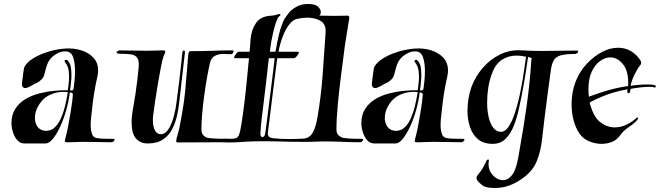

<svg xmlns="http://www.w3.org/2000/svg" viewBox="-20 -709 3289 957"><path d="M102 6Q83 6 70.5 -6Q58 -18 50.5 -34.5Q43 -51 40 -67.5Q37 -84 37 -93Q37 -137 56.5 -167Q76 -197 107.5 -215.5Q139 -234 176.5 -243.5Q214 -253 251.5 -256.5Q289 -260 318 -259Q318 -259 320.5 -278Q323 -297 324 -311Q325 -329 323 -351Q321 -373 311 -389Q309 -392 304 -399.5Q299 -407 306 -410Q307 -411 310 -411Q316 -411 323 -400Q331 -389 333.5 -372Q336 -355 336 -336Q336 -329 336 -323Q336 -317 335 -310Q334 -294 331.5 -276.5Q329 -259 329 -259Q331 -258 334 -258Q346 -258 347 -268Q349 -282 351.5 -306.5Q354 -331 354 -357Q354 -394 344.5 -423.5Q335 -453 305 -453Q286 -453 269 -444.5Q252 -436 240 -425Q222 -408 214.5 -385.5Q207 -363 202.5 -343Q198 -323 187 -313Q174 -300 163.5 -296Q153 -292 137 -282Q132 -279 122.5 -274.5Q113 -270 105 -270Q98 -270 93 -276Q88 -282 90 -298Q93 -320 96 -345.5Q99 -371 103 -378Q116 -399 140.5 -415Q165 -431 195 -442.5Q225 -454 254 -460Q283 -466 305 -467Q348 -470 385.5 -458Q423 -446 446 -421Q469 -396 469 -358Q469 -345 466 -330Q456 -287 449 -243.5Q442 -200 438 -156Q437 -146 434.5 -126Q432 -106 432 -85Q432 -62 438 -43Q444 -24 461 -21Q472 -19 489 -18Q506 -17 521.5 -17Q537 -17 545 -17H546Q551 -17 551 -13Q551 -9 546 -4.5Q541 0 535 0Q500 0 465 -1Q430 -2 395 -2Q378 -2 360.5 -1Q343 0 325 0H315Q303 0 303 -6Q303 -9 304.5 -14.5Q306 -20 308 -28Q314 -50 320 -82Q326 -114 331.5 -146.5Q337 -179 340 -203.5Q343 -228 343 -235V-237Q343 -244 338 -246Q333 -248 328 -249Q323 -206 310.5 -161.5Q298 -117 280.5 -79Q263 -41 244 -17.5Q225 6 207 6ZM209 -57Q239 -57 259 -80Q275 -98 286 -124.5Q297 -151 303.5 -178Q310 -205 313.5 -225Q317 -245 318 -250Q312 -251 306.5 -251Q301 -251 296 -251Q270 -251 247.5 -243.5Q225 -236 208 -224Q186 -208 170 -179.5Q154 -151 154 -121Q154 -103 161 -88Q168 -72 181 -64.5Q194 -57 209 -57Z M716 6Q679 6 657.5 -19Q636 -44 636 -99Q636 -115 638 -133.5Q640 -152 644 -173Q649 -199 654.5 -236Q660 -273 664.5 -310Q669 -347 671 -373Q674 -407 664 -421Q654 -435 633 -438Q612 -441 580 -441Q561 -441 561 -447Q561 -451 566.5 -454.5Q572 -458 577 -458L639 -457Q659 -457 677.5 -456.5Q696 -456 712 -456Q737 -456 757 -457Q777 -458 793 -458Q804 -458 804 -451Q804 -447 800.5 -440.5Q797 -434 795 -428Q789 -410 782 -374Q775 -338 767.5 -294.5Q760 -251 754 -209.5Q748 -168 744 -138Q743 -131 742.5 -124Q742 -117 742 -110Q742 -76 753 -58Q764 -40 780 -40Q804 -40 820 -65.5Q836 -91 846 -128Q856 -165 860 -200Q868 -258 874 -310Q880 -362 884 -399Q888 -436 889 -449Q891 -457 896 -457Q902 -457 902 -449L873 -196Q870 -168 862.5 -133.5Q855 -99 839 -67Q823 -35 793.5 -14.5Q764 6 716 6ZM867 1Q858 1 858 -5Q858 -14 867 -44Q876 -74 887 -141Q897 -195 902.5 -250Q908 -305 911.5 -353Q915 -401 918 -433Q920 -448 922.5 -451Q925 -454 935 -454Q984 -454 1040.5 -456Q1097 -458 1137 -458Q1144 -458 1144 -452Q1144 -448 1139.5 -443Q1135 -438 1130 -439Q1116 -439 1106.5 -439.5Q1097 -440 1092 -440Q1069 -440 1051 -430.5Q1033 -421 1027 -397Q1020 -368 1012.5 -326Q1005 -284 998.5 -237Q992 -190 988 -145Q984 -100 984 -64Q984 -44 994.5 -34Q1005 -24 1015 -22Q1026 -20 1043 -19Q1060 -18 1075.5 -17.5Q1091 -17 1099 -17H1100Q1105 -17 1105 -13Q1105 -9 1100 -4.5Q1095 0 1089 0Q1032 0 979 0.5Q926 1 867 1Z M1118 1Q1110 1 1101 0.5Q1092 0 1081 0H1080Q1077 0 1077 -3Q1077 -7 1082.5 -12.5Q1088 -18 1092 -18Q1104 -18 1114 -17.5Q1124 -17 1132 -17Q1154 -17 1163 -24.5Q1172 -32 1177.5 -58.5Q1183 -85 1191 -142Q1200 -206 1207.5 -279.5Q1215 -353 1221 -419H1149Q1145 -419 1148.5 -427Q1152 -435 1158.5 -443Q1165 -451 1169 -451H1224Q1226 -468 1227 -484Q1228 -500 1229 -514Q1233 -561 1256.5 -595Q1280 -629 1335 -631Q1340 -631 1349 -633Q1358 -635 1365 -638Q1368 -639 1372 -639Q1378 -639 1378 -636Q1378 -632 1370 -626Q1364 -622 1356 -598.5Q1348 -575 1341.5 -547Q1335 -519 1332 -501L1325 -451H1353Q1361 -498 1371.5 -541Q1382 -584 1398 -615Q1403 -623 1414 -637.5Q1425 -652 1431 -657Q1454 -675 1472 -682Q1490 -689 1518 -689Q1550 -689 1564.5 -676Q1579 -663 1579 -649Q1579 -638 1572 -631Q1588 -631 1608 -630.5Q1628 -630 1647 -630Q1667 -630 1685 -630.5Q1703 -631 1713 -631Q1721 -631 1721 -621Q1721 -617 1720 -610Q1719 -603 1717 -595Q1713 -568 1708.5 -541.5Q1704 -515 1700 -489Q1690 -412 1680 -334Q1670 -256 1663.5 -186Q1657 -116 1657 -63Q1657 -43 1668.5 -33.5Q1680 -24 1690 -22Q1701 -20 1720.5 -18.5Q1740 -17 1758 -17Q1776 -17 1784 -17H1785Q1790 -17 1790 -13Q1790 -9 1785.5 -4.5Q1781 0 1775 0Q1732 0 1688.5 -2Q1645 -4 1601 -4Q1591 -4 1580 -4Q1569 -4 1558 -3Q1539 -2 1521 -2Q1503 -2 1484 -2Q1435 -2 1386 -3.5Q1337 -5 1288 -5Q1269 -5 1249.5 -4.5Q1230 -4 1210 -3Q1191 -2 1171 -0.5Q1151 1 1118 1ZM1416 -16Q1435 -16 1454 -16.5Q1473 -17 1491 -18Q1523 -20 1538.5 -47.5Q1554 -75 1562 -122Q1580 -226 1588 -334Q1596 -442 1603 -548Q1605 -589 1577.5 -605Q1550 -621 1512 -621Q1487 -621 1461 -615Q1441 -611 1422.5 -588Q1404 -565 1390 -529Q1376 -493 1368 -451H1465Q1472 -451 1468.5 -443Q1465 -435 1457.5 -427Q1450 -419 1445 -419H1362Q1361 -410 1357 -381Q1353 -352 1348 -311Q1343 -270 1337 -223Q1331 -176 1325.5 -130Q1320 -84 1315 -47Q1314 -34 1320.5 -28Q1327 -22 1341 -20Q1359 -18 1378 -17Q1397 -16 1416 -16ZM1288 -26Q1299 -26 1302 -44Q1306 -72 1311.5 -115Q1317 -158 1323 -206Q1329 -254 1334 -294Q1338 -323 1341.5 -354.5Q1345 -386 1349 -419H1320L1306 -296Q1301 -249 1294.5 -200Q1288 -151 1283.5 -110Q1279 -69 1278 -44V-42Q1278 -26 1288 -26Z M1846 6Q1827 6 1814.5 -6Q1802 -18 1794.5 -34.5Q1787 -51 1784 -67.5Q1781 -84 1781 -93Q1781 -137 1800.5 -167Q1820 -197 1851.5 -215.5Q1883 -234 1920.5 -243.5Q1958 -253 1995.5 -256.5Q2033 -260 2062 -259Q2062 -259 2064.5 -278Q2067 -297 2068 -311Q2069 -329 2067 -351Q2065 -373 2055 -389Q2053 -392 2048 -399.5Q2043 -407 2050 -410Q2051 -411 2054 -411Q2060 -411 2067 -400Q2075 -389 2077.5 -372Q2080 -355 2080 -336Q2080 -329 2080 -323Q2080 -317 2079 -310Q2078 -294 2075.5 -276.5Q2073 -259 2073 -259Q2075 -258 2078 -258Q2090 -258 2091 -268Q2093 -282 2095.5 -306.5Q2098 -331 2098 -357Q2098 -394 2088.5 -423.5Q2079 -453 2049 -453Q2030 -453 2013 -444.5Q1996 -436 1984 -425Q1966 -408 1958.5 -385.5Q1951 -363 1946.5 -343Q1942 -323 1931 -313Q1918 -300 1907.5 -296Q1897 -292 1881 -282Q1876 -279 1866.5 -274.5Q1857 -270 1849 -270Q1842 -270 1837 -276Q1832 -282 1834 -298Q1837 -320 1840 -345.5Q1843 -371 1847 -378Q1860 -399 1884.5 -415Q1909 -431 1939 -442.5Q1969 -454 1998 -460Q2027 -466 2049 -467Q2092 -470 2129.5 -458Q2167 -446 2190 -421Q2213 -396 2213 -358Q2213 -345 2210 -330Q2200 -287 2193 -243.5Q2186 -200 2182 -156Q2181 -146 2178.5 -126Q2176 -106 2176 -85Q2176 -62 2182 -43Q2188 -24 2205 -21Q2216 -19 2233 -18Q2250 -17 2265.5 -17Q2281 -17 2289 -17H2290Q2295 -17 2295 -13Q2295 -9 2290 -4.5Q2285 0 2279 0Q2244 0 2209 -1Q2174 -2 2139 -2Q2122 -2 2104.5 -1Q2087 0 2069 0H2059Q2047 0 2047 -6Q2047 -9 2048.5 -14.5Q2050 -20 2052 -28Q2058 -50 2064 -82Q2070 -114 2075.5 -146.5Q2081 -179 2084 -203.5Q2087 -228 2087 -235V-237Q2087 -244 2082 -246Q2077 -248 2072 -249Q2067 -206 2054.5 -161.5Q2042 -117 2024.5 -79Q2007 -41 1988 -17.5Q1969 6 1951 6ZM1953 -57Q1983 -57 2003 -80Q2019 -98 2030 -124.5Q2041 -151 2047.5 -178Q2054 -205 2057.5 -225Q2061 -245 2062 -250Q2056 -251 2050.5 -251Q2045 -251 2040 -251Q2014 -251 1991.5 -243.5Q1969 -236 1952 -224Q1930 -208 1914 -179.5Q1898 -151 1898 -121Q1898 -103 1905 -88Q1912 -72 1925 -64.5Q1938 -57 1953 -57Z M2444 228Q2425 228 2409.5 225Q2394 222 2385 215Q2378 210 2366.5 199Q2355 188 2355 177Q2355 172 2358 168Q2371 151 2378 141.5Q2385 132 2393 116Q2397 110 2402 98Q2407 86 2413 86Q2417 86 2417 91Q2417 93 2416 98Q2415 103 2415 108Q2415 139 2432 159Q2445 175 2459 182Q2473 189 2486 189Q2506 189 2522.5 174Q2539 159 2548 134Q2557 111 2563 77.5Q2569 44 2572 25Q2591 -80 2606 -188.5Q2621 -297 2628 -403Q2629 -408 2629 -412Q2629 -416 2630 -420L2612 -425Q2603 -361 2592 -296.5Q2581 -232 2567 -170Q2558 -127 2542.5 -86Q2527 -45 2501.5 -18.5Q2476 8 2436 8Q2389 8 2361.5 -16Q2334 -40 2322 -77.5Q2310 -115 2310 -157Q2310 -189 2315.5 -220Q2321 -251 2330 -276Q2350 -329 2387 -371.5Q2424 -414 2473.5 -438Q2523 -462 2580 -458Q2631 -455 2685 -455Q2729 -455 2772.5 -456Q2816 -457 2857 -457Q2862 -457 2862 -453Q2862 -449 2857 -444.5Q2852 -440 2846 -440Q2801 -440 2776.5 -433.5Q2752 -427 2741.5 -410.5Q2731 -394 2726 -362Q2718 -306 2710 -244Q2702 -182 2694.5 -123Q2687 -64 2682 -17Q2676 44 2655 95.5Q2634 147 2577 185Q2550 204 2517.5 216Q2485 228 2444 228ZM2478 -52Q2498 -52 2515 -77.5Q2532 -103 2545.5 -143Q2559 -183 2569 -229Q2579 -275 2586 -317.5Q2593 -360 2597 -390Q2601 -420 2602 -426Q2578 -432 2555 -432Q2515 -432 2482.5 -411.5Q2450 -391 2433 -344Q2420 -312 2414 -273.5Q2408 -235 2408 -198Q2408 -159 2415.5 -126Q2423 -93 2438.5 -72.5Q2454 -52 2478 -52Z M2978 8Q2948 8 2918 -4Q2888 -16 2869 -42Q2849 -71 2839 -109.5Q2829 -148 2829 -188Q2829 -258 2855 -316Q2874 -359 2907.5 -394Q2941 -429 2981 -450Q3021 -471 3061 -471Q3083 -471 3103.5 -464Q3124 -457 3142 -442Q3152 -434 3158.5 -426Q3165 -418 3171 -410Q3176 -402 3176 -396Q3176 -389 3171 -384Q3158 -368 3143.5 -339Q3129 -310 3123 -281Q3130 -283 3157 -285.5Q3184 -288 3209 -288Q3217 -288 3223.5 -287.5Q3230 -287 3235 -286Q3249 -285 3249 -278Q3249 -271 3236 -274Q3232 -276 3226 -276Q3220 -276 3213 -276Q3197 -276 3177.5 -274Q3158 -272 3143 -269.5Q3128 -267 3123 -266Q3123 -262 3122 -259Q3120 -244 3112 -244Q3106 -244 3107 -257Q3108 -259 3108 -264Q3052 -254 3005.5 -237Q2959 -220 2919 -198Q2937 -127 2971.5 -100.5Q3006 -74 3043 -74Q3077 -74 3106.5 -89.5Q3136 -105 3152 -121Q3155 -124 3157 -124Q3160 -124 3160 -119Q3160 -114 3151 -105Q3142 -96 3129.5 -86.5Q3117 -77 3108 -71Q3088 -58 3071 -34.5Q3054 -11 3031 -2Q3006 8 2978 8ZM2915 -227Q2960 -244 3009.5 -258.5Q3059 -273 3111 -280Q3114 -353 3086 -388Q3058 -423 3022 -423Q2996 -423 2970.5 -404.5Q2945 -386 2929 -351Q2913 -316 2913 -264Q2913 -255 2913.5 -246Q2914 -237 2915 -227Z"/></svg>

Font: Tapestry
Style: Regular
Weight: 400
Designer: Robert E. Leuschke
Foundry: Robert E. Leuschke
Version: Version 1.010; ttfautohint (v1.8.4.7-5d5b)